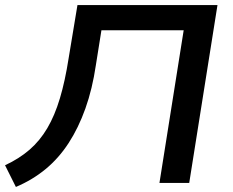

<svg xmlns="http://www.w3.org/2000/svg" viewBox="-29 -725 923 761"><path d="M34 16 -9 -70Q47 -96 88 -131.5Q129 -167 158.5 -217Q188 -267 208.5 -335.5Q229 -404 243 -494L278 -705H833L721 0H603L699 -605H373L351 -467Q337 -372 309.5 -295Q282 -218 243 -158Q204 -98 152 -55Q100 -12 34 16Z"/></svg>

Font: Nunito Sans 7pt SemiExpanded SemiBold
Style: Italic
Weight: 600
Width: 6
Italic angle: -9°
Designer: Vernon Adams
Foundry: Vernon Adams
Version: Version 3.101;gftools[0.9.27]